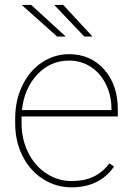

<svg xmlns="http://www.w3.org/2000/svg" viewBox="-20 -761 544 790"><path d="M273.9 9.8Q210 9.8 156.5 -24.7Q103 -59.1 72.8 -119.1Q42.5 -179.2 42.5 -252.4V-274.4Q42.5 -347.7 71.8 -408.7Q101.1 -469.7 152.3 -503.9Q203.6 -538.1 264.2 -538.1Q352.5 -538.1 408.7 -475.1Q464.8 -412.1 464.8 -309.6V-281.7H68.8V-252.9Q68.8 -188.5 95.9 -133.5Q123 -78.6 170.7 -47.4Q218.3 -16.1 273.9 -16.1Q327.1 -16.1 364.5 -33.9Q401.9 -51.8 430.7 -88.9L449.2 -75.7Q390.1 9.8 273.9 9.8ZM264.2 -511.7Q187 -511.7 133.3 -454.3Q79.6 -397 70.3 -308.1H438.5V-314.5Q438.5 -368.2 415.8 -414.3Q393.1 -460.4 353.3 -486.1Q313.5 -511.7 264.2 -511.7ZM250.5 -610.8H214.8L69.3 -740.7H108.4ZM360.4 -610.8H326.7L203.1 -740.7H240.2Z"/></svg>

Font: Roboto Thin
Style: Regular
Weight: 250
Designer: Google
Version: Version 2.134; 2016